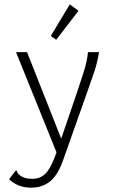

<svg xmlns="http://www.w3.org/2000/svg" viewBox="-20 -694 540 888"><path d="M125 174Q93 174 67.5 164Q42 154 22 135L48 101L54 94L59 98Q59 105 64 110Q69 115 83 124Q93 129 105 131Q117 133 129 133Q156 133 175.5 121Q195 109 212 79Q229 49 247 -6L339 -275Q354 -321 368 -364Q382 -407 387 -453H438Q431 -407 416 -362Q401 -317 384 -270L270 52Q245 120 209 147Q173 174 125 174ZM54 -453H105L269 -38L246 22ZM240 -510 215 -528 303 -674 343 -644Z"/></svg>

Font: Inconsolata Light
Style: Regular
Weight: 300
Designer: Raph Levien, Cyreal, Brenton Simpson
Foundry: Raph Levien, Cyreal, Google
Version: Version 3.001